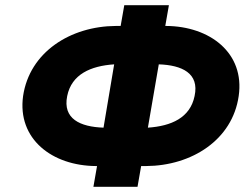

<svg xmlns="http://www.w3.org/2000/svg" viewBox="-20 -720 944 740"><path d="M459 -700 445 -620H427C251 -619 94 -519 69 -350C46 -184 181 -81 350 -80H354L340 0H510L524 -80H543C719 -81 876 -181 900 -350C924 -516 789 -619 620 -620H617L631 -700ZM730 -350C713 -266 640 -234 550 -228L592 -472C681 -469 749 -438 730 -350ZM239 -350C256 -434 330 -466 420 -472L379 -228C289 -231 221 -262 239 -350Z"/></svg>

Font: Jost*
Style: Bold Italic
Weight: 700
Italic angle: -10°
Version: Version 3.7